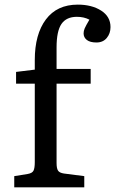

<svg xmlns="http://www.w3.org/2000/svg" viewBox="-20 -802 493 822"><path d="M41 0V-47.9L98.1 -57.1Q118.2 -60.5 123.5 -71.5Q128.9 -82.5 128.9 -107.9V-443.8H48.8V-494.1L128.9 -503.9V-544.9Q128.9 -655.3 176.5 -718.8Q224.1 -782.2 313 -782.2Q373 -782.2 413.1 -756.6Q453.1 -731 453.1 -686Q453.1 -658.7 437 -639.4Q420.9 -620.1 393.1 -620.1Q365.7 -620.1 351.8 -630.9Q337.9 -641.6 337.9 -659.2Q337.9 -669.4 342.5 -680.4Q347.2 -691.4 362.8 -717.8Q339.4 -730 309.1 -730Q264.2 -730 243.2 -699.5Q222.2 -668.9 222.2 -599.1V-506.8H368.2V-443.8H222.2V-104Q222.2 -81.5 228.3 -71.8Q234.4 -62 253.9 -59.1L340.8 -47.9V0Z"/></svg>

Font: Literata Book
Style: Regular
Weight: 400
Designer: Latin by Veronika Burian and Jose Scaglione. Greek by Irene Vlachou. Cyrillic by Vera Evstafieva
Foundry: TypeTogether
Version: Version 2.003;PS 002.003;hotconv 1.0.88;makeotf.lib2.5.64775